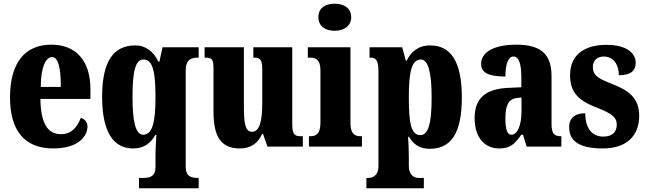

<svg xmlns="http://www.w3.org/2000/svg" viewBox="-20 -791 3489 1036"><path d="M267 10C401 10 452 -54 452 -109C452 -133 436 -149 416 -155C397 -105 366 -67 309 -67C237 -67 200 -125 198 -257H468V-308C468 -466 388 -550 257 -550C115 -550 34 -453 34 -265C34 -91 109 10 267 10ZM308 -322H200C200 -426 226 -483 261 -483C294 -483 309 -423 308 -322Z M730 225H1052V169H1049C1012 169 982 162 982 108V-410C982 -471 1013 -480 1048 -480H1052V-536H857L840 -458H835C809 -512 767 -546 710 -546C593 -546 531 -461 531 -269C531 -76 593 10 699 10C759 10 795 -21 818 -63H824C822 -34 819 13 819 51V109C819 162 788 169 753 169H730ZM753 -64C711 -64 695 -136 695 -268C695 -407 711 -470 754 -470C804 -470 819 -406 819 -267C819 -137 804 -64 753 -64Z M1274 10C1333 10 1371 -17 1395 -69H1399L1423 0H1614V-56H1604C1575 -56 1557 -60 1557 -118V-536H1347V-480H1350C1379 -480 1395 -475 1395 -418V-230C1395 -138 1380 -80 1341 -80C1303 -80 1296 -123 1296 -222V-536H1084V-480H1087C1130 -480 1132 -466 1132 -409V-188C1132 -54 1172 10 1274 10Z M1786 -625C1834 -625 1875 -649 1875 -698C1875 -749 1834 -771 1786 -771C1736 -771 1698 -749 1698 -698C1698 -649 1736 -625 1786 -625ZM1647 0H1933V-56H1924C1893 -56 1871 -71 1871 -127V-536H1641V-480H1656C1686 -480 1709 -465 1709 -413V-129C1709 -72 1688 -56 1656 -56H1647Z M1957 225H2267V169H2237C2223 169 2186 161 2186 104V58C2186 16 2184 -21 2182 -53H2187C2211 -12 2244 12 2299 12C2414 12 2472 -72 2472 -265C2472 -460 2412 -546 2301 -546C2237 -546 2197 -511 2174 -463H2170L2150 -536H1974V-480H1977C2005 -480 2022 -471 2022 -409V106C2022 161 1984 169 1970 169H1957ZM2248 -62C2198 -62 2186 -127 2186 -266C2186 -393 2198 -470 2251 -470C2292 -470 2309 -395 2309 -264C2309 -128 2292 -62 2248 -62Z M2673 10C2732 10 2755 -11 2793 -64H2802L2822 0H3009V-56H3006C2968 -56 2956 -72 2956 -126V-380C2956 -505 2892 -550 2764 -550C2662 -550 2576 -518 2576 -446C2576 -398 2618 -378 2707 -378C2707 -448 2724 -486 2750 -486C2779 -486 2793 -449 2793 -374V-320L2725 -317C2602 -312 2541 -263 2541 -154C2541 -42 2601 10 2673 10ZM2739 -64C2717 -64 2707 -95 2707 -150C2707 -221 2722 -256 2769 -262L2794 -265V-191C2794 -115 2772 -64 2739 -64Z M3233 10C3363 10 3429 -60 3429 -166C3429 -266 3368 -305 3278 -340C3200 -370 3179 -388 3179 -430C3179 -466 3204 -486 3238 -486C3283 -486 3319 -451 3319 -385C3382 -385 3410 -408 3410 -453C3410 -501 3366 -549 3252 -549C3134 -549 3056 -496 3056 -385C3056 -287 3106 -246 3208 -207C3276 -180 3308 -160 3308 -119C3308 -83 3289 -54 3235 -54C3179 -54 3138 -93 3138 -180C3090 -180 3051 -160 3051 -105C3051 -39 3092 10 3233 10Z"/></svg>

Font: Noto Serif Georgian ExtraCondensed Black
Style: Regular
Weight: 900
Width: 2
Designer: Monotype Design Team, Akaki Razmadze
Foundry: Google LLC
Version: Version 2.003